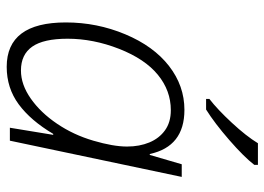

<svg xmlns="http://www.w3.org/2000/svg" viewBox="-132 -674 816 593"><g transform="rotate(90 276.5 -378.0)"><path d="M319.8 -539.1Q433.1 -539.1 456.1 -432.1H459L487.8 -530.8H526.9L415 0H375L397 -133.8H394Q353 -64.5 302.7 -27.3Q252.4 9.8 187 9.8Q49.8 9.8 49.8 -172.9Q49.8 -269 86.4 -356.4Q123 -443.8 184.3 -491.5Q245.6 -539.1 319.8 -539.1ZM198.2 -34.2Q241.7 -34.2 284.9 -64.5Q328.1 -94.7 362.5 -145.5Q397 -196.3 415 -257.8Q433.1 -319.3 433.1 -361.8Q433.1 -400.4 420.4 -430.9Q407.7 -461.4 382.8 -479.2Q357.9 -497.1 320.8 -497.1Q260.3 -497.1 211.4 -457Q162.6 -417 131.3 -337.2Q100.1 -257.3 100.1 -178.2Q100.1 -104 124.5 -69.1Q148.9 -34.2 198.2 -34.2ZM286.1 -616.2Q318.4 -641.1 359.6 -685.5Q400.9 -730 422.9 -766.1H489.7V-754.9Q464.8 -722.7 412.8 -677.5Q360.8 -632.3 318.8 -606H286.1Z"/></g></svg>

Font: TypoPRO Open Sans
Style: Italic
Weight: 300
Italic angle: -12°
Foundry: Ascender Corporation
Version: Version 1.10